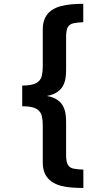

<svg xmlns="http://www.w3.org/2000/svg" viewBox="-20 -815 509 984"><path d="M407.2 148.4Q377.4 148.4 347.9 146.2Q318.4 144 291.5 137Q264.6 129.9 243.9 115.2Q223.1 100.6 211.2 76.9Q199.2 53.2 199.2 17.1V-173.8Q199.2 -200.2 193.8 -222.2Q188.5 -244.1 166.5 -257.3Q144.5 -270.5 93.8 -270.5V-376.5Q144 -376.5 166.3 -389.6Q188.5 -402.8 193.8 -424.8Q199.2 -446.8 199.2 -472.7V-663.6Q199.2 -699.7 211.2 -723.6Q223.1 -747.6 243.9 -762Q264.6 -776.4 291.3 -783.4Q317.9 -790.5 347.7 -793Q377.4 -795.4 406.7 -795.4V-701.2Q376 -700.2 356.4 -695.8Q336.9 -691.4 327.9 -676.3Q318.8 -661.1 318.8 -627V-455.6Q318.8 -436 315.9 -415.3Q313 -394.5 303.5 -376.2Q293.9 -357.9 274.2 -343.8Q254.4 -329.6 220.7 -323.2Q254.4 -316.9 274.2 -303Q293.9 -289.1 303.5 -270.5Q313 -252 315.9 -231.4Q318.8 -210.9 318.8 -190.9V-20Q318.8 14.2 327.9 29.5Q336.9 44.9 356.4 49.1Q376 53.2 407.2 54.2Z"/></svg>

Font: Comme
Style: Bold
Weight: 700
Version: Version 1.000;gftools[0.9.27]